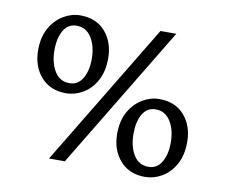

<svg xmlns="http://www.w3.org/2000/svg" viewBox="-62 -577 771 657"><g transform="rotate(10 323.5 -248.0)"><path d="M146 0 446 -496H501L201 0ZM164 -230Q109 -230 77 -266.5Q45 -303 45 -359Q45 -405 63 -436.5Q81 -468 109 -484.5Q137 -501 167 -501Q223 -501 254.5 -464.5Q286 -428 286 -372Q286 -326 268 -294Q250 -262 222 -246Q194 -230 164 -230ZM170 -266Q199 -266 215 -292.5Q231 -319 231 -361Q231 -405 212.5 -434.5Q194 -464 161 -464Q131 -464 115.5 -437.5Q100 -411 100 -369Q100 -325 118 -295.5Q136 -266 170 -266ZM480 5Q425 5 393 -31.5Q361 -68 361 -124Q361 -170 379 -201.5Q397 -233 425 -249.5Q453 -266 483 -266Q539 -266 570.5 -229.5Q602 -193 602 -137Q602 -91 584 -59Q566 -27 538 -11Q510 5 480 5ZM486 -31Q515 -31 531 -57.5Q547 -84 547 -126Q547 -170 528.5 -199.5Q510 -229 477 -229Q447 -229 431.5 -202.5Q416 -176 416 -134Q416 -90 434 -60.5Q452 -31 486 -31Z"/></g></svg>

Font: Rasa Light
Style: Regular
Weight: 300
Designer: Anna Giedrys (Yrsa+Rasa design), David Brezina (Yrsa art-direction, Rasa art-direction, design)
Foundry: Rosetta Type Foundry
Version: Version 2.004